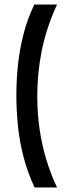

<svg xmlns="http://www.w3.org/2000/svg" viewBox="-20 -729 288 845"><path d="M231 -709Q207 -657 190 -605Q173 -553 163 -502Q153 -451 148.5 -402Q144 -353 144 -305Q144 -230 154.5 -159Q165 -88 184.5 -24.5Q204 39 231 96H132Q101 29 83.5 -38.5Q66 -106 59 -174.5Q52 -243 52 -310Q52 -376 59 -443Q66 -510 83 -577Q100 -644 131 -709Z"/></svg>

Font: Bricolage Grotesque Condensed
Style: Regular
Weight: 400
Width: 3
Designer: Mathieu Triay
Foundry: Atelier Triay
Version: Version 1.000;gftools[0.9.30]